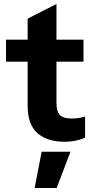

<svg xmlns="http://www.w3.org/2000/svg" viewBox="-20 -698 458 959"><path d="M405 -11Q389 -2 360.5 4Q332 10 302 10Q216 10 167 -33Q118 -76 118 -170V-390H10V-500H118V-605L262 -678V-500H397V-390H262V-183Q262 -142 279 -124Q296 -106 336 -106Q375 -106 405 -116ZM188 60H332L263 241H153Z"/></svg>

Font: CBA Beacon Sans Extra Bold
Style: Regular
Weight: 800
Designer: Wei Huang
Foundry: Wei Huang
Version: Version 1.002